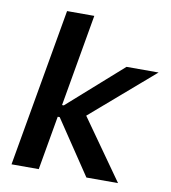

<svg xmlns="http://www.w3.org/2000/svg" viewBox="-81 -790 769 861"><g transform="rotate(10 303.5 -360.0)"><path d="M153 0 196 -246H205L370 0H514L321 -273L607 -520H461L214 -301H206L279 -720H155L29 0Z"/></g></svg>

Font: Fixel Display SemiBold
Style: Italic
Weight: 600
Italic angle: -10°
Designer: AlfaBravo + MacPaw
Foundry: Kyrylo Tkachov, Marchela Mozhyna, Serhii Makarenko, Maria Weinstein, Zakhar Kryvoshyya
Version: Version 1.210;Glyphs 3.2 (3217)